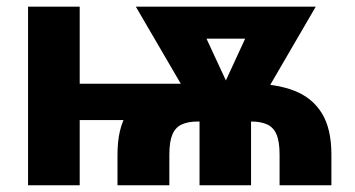

<svg xmlns="http://www.w3.org/2000/svg" viewBox="-20 -548 1049 568"><path d="M590.8 -300.3V-192.9H109.4V-300.3ZM215.8 -528.3V0H63V-528.3ZM481 0H327.6V-90.8Q327.6 -167.5 356 -213.4Q384.3 -259.3 437.5 -279.8Q490.7 -300.3 564.9 -300.3H723.1Q796.9 -300.3 850.1 -279.8Q903.3 -259.3 931.9 -213.4Q960.4 -167.5 960.4 -90.8V0H807.1V-90.8Q807.1 -128.9 798.1 -150.1Q789.1 -171.4 770.3 -179.9Q751.5 -188.5 723.1 -188.5H564.9Q536.6 -188.5 517.8 -179.9Q499 -171.4 490 -150.1Q481 -128.9 481 -90.8ZM841.3 -528.3V-433.6H470.2V-528.3ZM618.2 -245.1 749 -528.3H914.1L714.4 -185.1H633.3ZM546.9 -528.3 679.7 -242.2 662.1 -185.1H582L381.8 -528.3ZM722.7 -249V0H570.3V-249Z"/></svg>

Font: Roboto ExtraBold
Style: Regular
Weight: 800
Designer: Christian Robertson
Foundry: Google
Version: Version 3.009; 2024